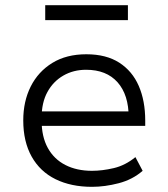

<svg xmlns="http://www.w3.org/2000/svg" viewBox="-20 -715 652 743"><path d="M336 8Q255 8 195 -21.5Q135 -51 102.5 -109Q70 -167 70 -249Q70 -323 99 -380.5Q128 -438 182.5 -471.5Q237 -505 314 -505Q391 -505 441.5 -472.5Q492 -440 517 -382.5Q542 -325 542 -248V-228H121V-284H500L478 -261Q478 -348 435 -396.5Q392 -445 313 -445Q264 -445 225 -422.5Q186 -400 163.5 -359Q141 -318 141 -259V-249Q141 -186 165 -142.5Q189 -99 233 -76.5Q277 -54 336 -54Q376 -54 420.5 -64.5Q465 -75 504 -107L532 -54Q493 -20 439.5 -6Q386 8 336 8ZM155 -637V-695H475V-637Z"/></svg>

Font: Nunito Sans 6pt Light
Style: Regular
Weight: 300
Version: Version 3.101;gftools[0.9.27]